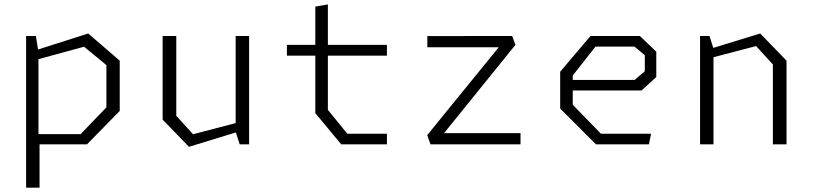

<svg xmlns="http://www.w3.org/2000/svg" viewBox="-20 -666 3760 886"><path d="M100.5 200H162.5V0H381.5L532.5 -154V-386L387 -511.5L155.5 -437.5L145.5 -500H100.5ZM157.5 -47V-393L368 -450.5L471 -365.5V-170.5L352 -47Z M793.5 -500H730.5V-114L852 11.5L1068.5 -55L1086 0H1129.5V-500H1067.5V-98L871 -46.5L793.5 -131.5Z M1554.5 0H1765.5V-49H1582.5L1493 -159V-409H1765.5V-459H1493V-645.5L1435 -635.5V-459H1304V-409H1435V-144Z M1966.5 0H2382V-51.5H2029L2358.5 -459L2343.5 -500L1952 -499.5V-448H2281.5L1951.5 -42.5Z M2730 0H2974.5L2984.5 -49H2753L2623 -182.5V-248.5H2940.5L3008.5 -310.5V-427.5L2932.5 -500H2705L2565 -335V-165ZM2623 -297V-317.5L2728 -451H2908L2955.5 -411V-337L2908 -297Z M3546.5 0H3609.5V-386L3488 -511.5L3271.5 -445L3254 -500H3210.5V0H3272.5V-402L3469 -453.5L3546.5 -368.5Z"/></svg>

Font: Monaspace Krypton ExtraLight
Style: Regular
Weight: 200
Designer: Riley Cran & the Lettermatic Team
Foundry: Lettermatic
Version: Version 1.101 (Monaspace Krypton)